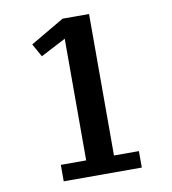

<svg xmlns="http://www.w3.org/2000/svg" viewBox="-80 -775 761 850"><g transform="rotate(-10 300.0 -350.0)"><path d="M489 5H138V-69H252V-616L139 -557L106 -616L258 -705H377V-69H489Z"/></g></svg>

Font: PT Serif Caption
Style: Semibold
Weight: 600
Designer: A.Korolkova, O.Umpeleva, V.Yefimov
Foundry: ParaType Ltd
Version: Version 1.00;May 2, 2020;FontCreator 12.0.0.2544 64-bit